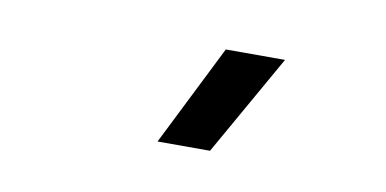

<svg xmlns="http://www.w3.org/2000/svg" viewBox="-32 -790 565 281"><g transform="rotate(10 250.0 -650.0)"><path d="M289 -575H211L286 -725H374Z"/></g></svg>

Font: TASA Orbiter Display
Style: Regular
Weight: 400
Designer: Weizhong Zhang
Version: Version 1.000;Glyphs 3.1.2 (3151)